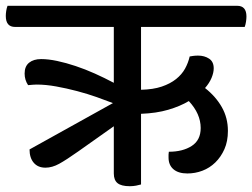

<svg xmlns="http://www.w3.org/2000/svg" viewBox="-51 -632 871 663"><path d="M687 -396Q687 -381 679.5 -363Q672 -345 657 -328Q694 -299 715 -262Q736 -225 736 -180Q736 -144 724 -117Q712 -90 692.5 -71Q673 -52 648 -42.5Q623 -33 596 -33Q565 -33 548 -47.5Q531 -62 531 -88Q531 -93 531 -98Q531 -103 532 -108Q580 -108 611 -128Q642 -148 642 -190Q642 -239 601 -283Q571 -265 530 -253Q489 -241 436 -239V5Q429 7 419 9Q409 11 397 11Q368 11 355 0.5Q342 -10 342 -33V-196L219 -109Q178 -80 153.5 -66.5Q129 -53 106 -53Q80 -53 65.5 -70Q51 -87 51 -116L339 -276Q316 -285 283.5 -296.5Q251 -308 215 -317.5Q179 -327 143 -333.5Q107 -340 76 -340Q71 -340 64 -339.5Q57 -339 46 -338Q34 -356 34 -378Q34 -403 49.5 -415.5Q65 -428 91 -428Q116 -428 146.5 -421.5Q177 -415 210 -404Q243 -393 276.5 -378Q310 -363 342 -346V-539H1Q-31 -539 -31 -577Q-31 -585 -29.5 -594.5Q-28 -604 -25 -612H768Q800 -612 800 -575Q800 -567 798.5 -557Q797 -547 794 -539H436V-322Q478 -323 507.5 -333Q537 -343 557 -359Q577 -375 588 -395Q599 -415 604 -437Q609 -438 616.5 -439Q624 -440 633 -440Q655 -440 671 -429.5Q687 -419 687 -396Z"/></svg>

Font: Baloo 2 Medium
Style: Regular
Weight: 500
Designer: Sarang Kulkarni and Ek Type
Foundry: Ek Type
Version: Version 1.640;hotconv 1.0.111;makeotfexe 2.5.65597; ttfautoh